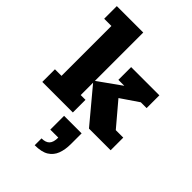

<svg xmlns="http://www.w3.org/2000/svg" viewBox="-251 -680 1053 1053"><g transform="rotate(45 275.5 -154.0)"><path d="M213 -98H250V0H13V-98H64V-485H8V-583H213V-208L346 -303H300V-402H519V-303H474L311 -192L358 -248L485 -98H543V0H375L213 -194ZM229 275V222Q261 222 276 206Q291 190 291 154H229V47H365V129Q365 174 352.5 206.5Q340 239 311 257Q282 275 229 275Z"/></g></svg>

Font: Rokkitt SemiBold ExtraBold
Style: Regular
Weight: 800
Version: Version 3.103